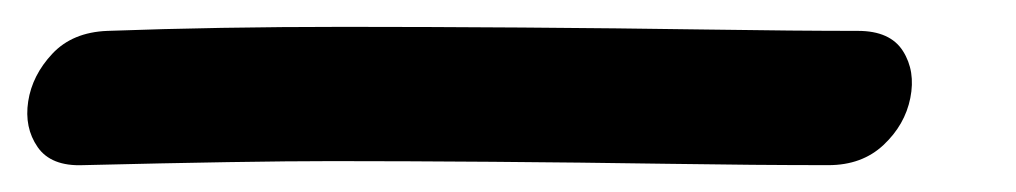

<svg xmlns="http://www.w3.org/2000/svg" viewBox="-119 33 757 143"><path d="M-57 156Q66 153 128 153Q182 153 247.5 153.5Q313 154 378.5 155Q444 156 498 156Q523 156 539 141Q555 126 559 106Q563 86 553.5 71Q544 56 520 56Q474 56 407.5 55Q341 54 269.5 53.5Q198 53 137 53Q43 53 -39 56Q-65 57 -80 73Q-95 89 -98 108.5Q-101 128 -91 142.5Q-81 157 -57 156Z"/></svg>

Font: Balsamiq Sans
Style: Italic
Weight: 400
Italic angle: -12°
Designer: Michael Angeles
Foundry: Balsamiq SRL
Version: Version 1.020; ttfautohint (v1.8.4.7-5d5b);gftools[0.9.26]